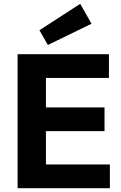

<svg xmlns="http://www.w3.org/2000/svg" viewBox="-20 -983 634 1003"><path d="M458 -859 230 -748 186 -825 399 -963ZM72 0V-700H549V-576H220V-422H526V-298H220V-124H554V0Z"/></svg>

Font: Post Grotesk Bold
Style: Bold
Weight: 700
Version: Version 1.0